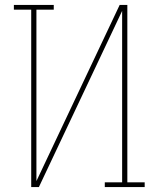

<svg xmlns="http://www.w3.org/2000/svg" viewBox="-20 -755 640 775"><path d="M106 0V-716H36V-735H197V-716H127V-24L463 -735H494V-19H564V0H403V-19H473V-711L137 0Z"/></svg>

Font: Iosevka Slab Thin Extended
Style: Regular
Weight: 100
Width: 7
Monospace: yes
Designer: Belleve Invis
Foundry: Belleve Invis
Version: Version 11.1.1; ttfautohint (v1.8.3)